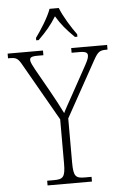

<svg xmlns="http://www.w3.org/2000/svg" viewBox="-70 -974 651 1017"><g transform="rotate(-5 255.5 -465.5)"><path d="M148 -784V-771H161C204 -813 230 -844 258 -889C285 -844 311 -813 354 -771H367V-784C339 -822 299 -886 282 -931H233C217 -886 176 -822 148 -784ZM141 0H377V-25H341C293 -25 281 -35 281 -109V-344L445 -640C469 -683 479 -689 513 -689H520V-714H329V-689H371C406 -689 414 -681 414 -667C414 -655 408 -641 395 -617L314 -470C291 -428 272 -396 262 -374C243 -412 222 -453 198 -495L128 -619C117 -640 107 -657 107 -670C107 -681 112 -689 147 -689H179V-714H-9V-689H-1C35 -689 44 -684 66 -644L238 -343V-108C238 -35 225 -25 177 -25H141Z"/></g></svg>

Font: Noto Serif Bengali SemiCondensed ExtraLight
Style: Regular
Weight: 200
Width: 4
Designer: Juan Bruce, Universal Thirst, Indian Type Foundry and the Monotype Design Team.
Foundry: Monotype Imaging Inc.
Version: Version 2.003